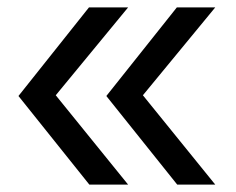

<svg xmlns="http://www.w3.org/2000/svg" viewBox="-20 -540 640 520"><path d="M563 -40H460L268 -280L459 -520H563L367 -282ZM327 -40H222L30 -280L221 -520H327L131 -282Z"/></svg>

Font: Maple Mono NL
Style: Italic
Weight: 400
Italic angle: -10°
Monospace: yes
Designer: subframe7536
Version: Version 7.000